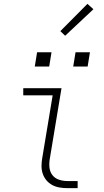

<svg xmlns="http://www.w3.org/2000/svg" viewBox="-20 -979 540 999"><path d="M331 0Q310 0 289.5 -3.5Q269 -7 251.5 -16.5Q234 -26 221.5 -41Q209 -56 202.5 -75Q196 -94 196 -115Q196 -136 200 -158L254 -483H101V-520H300L239 -152Q235 -129 237.5 -106.5Q240 -84 253 -67.5Q266 -51 287 -44Q308 -37 331 -37H384V0ZM361 -633 373 -707H448L436 -633ZM161 -633 173 -707H248L236 -633ZM319 -793 294 -817 435 -959 466 -931Z"/></svg>

Font: Iosevka SS04 Extralight
Style: Italic
Weight: 200
Italic angle: -9°
Monospace: yes
Designer: Belleve Invis
Foundry: Belleve Invis
Version: Version 19.0.0; ttfautohint (v1.8.4)